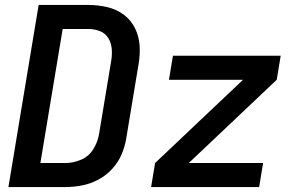

<svg xmlns="http://www.w3.org/2000/svg" viewBox="-20 -755 1192 775"><path d="M14 0H244Q277 0 311 -6.5Q345 -13 377 -30Q409 -47 433.5 -74Q458 -101 471.5 -133.5Q485 -166 490 -199L539 -494Q546 -533 543.5 -571Q541 -609 524.5 -642Q508 -675 478.5 -696.5Q449 -718 412 -726.5Q375 -735 336 -735H136ZM143 -97 233 -638H336Q361 -638 383 -629.5Q405 -621 417 -601.5Q429 -582 431 -558Q433 -534 429 -510L380 -215Q375 -183 357 -153.5Q339 -124 307.5 -110.5Q276 -97 244 -97ZM590 0H1026L1042 -97H742L1097 -433L1113 -530H678L662 -433H961L606 -97Z"/></svg>

Font: Iosevka Sparkle Semibold
Style: Italic
Weight: 600
Italic angle: -9°
Designer: Belleve Invis
Foundry: Belleve Invis
Version: Version 4.5.0; ttfautohint (v1.8.3)